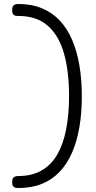

<svg xmlns="http://www.w3.org/2000/svg" viewBox="-20 -782 482 962"><path d="M73 160Q61 160 54 157.5Q47 155 44 148.5Q41 142 41 131Q41 119 44 112.5Q47 106 54 103Q61 100 72 100Q140 100 188.5 72Q237 44 267 -8Q297 -60 311.5 -134Q326 -208 326 -301Q326 -425 300.5 -514.5Q275 -604 219.5 -653Q164 -702 73 -702H68Q58 -702 52 -705Q46 -708 43.5 -714.5Q41 -721 41 -732Q41 -743 44 -749.5Q47 -756 54 -759Q61 -762 72 -762Q138 -762 190 -740.5Q242 -719 279.5 -679Q317 -639 341.5 -582Q366 -525 378 -453.5Q390 -382 390 -299Q390 -217 378 -146Q366 -75 341.5 -18.5Q317 38 279.5 78Q242 118 190.5 139Q139 160 73 160Z"/></svg>

Font: Fredoka SemiExpanded Light
Style: Regular
Weight: 300
Width: 6
Designer: Ben Nathan
Foundry: Milena B. Brandão, Ben Nathan
Version: Version 2.001